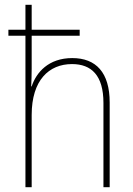

<svg xmlns="http://www.w3.org/2000/svg" viewBox="-20 -780 555 800"><path d="M112 -760H86V-656H15V-631H86V0H112V-301C112 -446 184 -513 280 -513C361 -513 411 -466 411 -351V0H437V-353C437 -478 380 -538 281 -538C182 -538 131 -478 112 -420H110C111 -446 112 -464 112 -495V-631H312V-656H112Z"/></svg>

Font: Noto Sans Arabic SemCond Thin
Style: Regular
Weight: 100
Width: 4
Designer: Monotype Design Team, Nadine Chahine, Nizar Qandah and Khaled Hosny
Foundry: Monotype Imaging Inc.
Version: Version 2.012